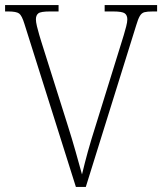

<svg xmlns="http://www.w3.org/2000/svg" viewBox="-20 -734 637 754"><path d="M76 -640Q66 -673 55 -681Q44 -689 12 -689H0V-714H210V-689H176Q140 -689 130.5 -681.5Q121 -674 121 -658Q121 -648 125 -631Q129 -614 134 -597.5Q139 -581 142 -571L244 -248Q264 -185 277 -138.5Q290 -92 302 -49Q313 -95 325 -138.5Q337 -182 358 -248L458 -570Q461 -579 466 -596Q471 -613 475.5 -630Q480 -647 480 -658Q480 -674 470 -681.5Q460 -689 424 -689H391V-714H597V-689H580Q558 -689 547 -686Q536 -683 529 -671Q522 -659 515 -635L317 0H278Z"/></svg>

Font: Noto Serif Lao SemiCondensed ExtraLight
Style: Regular
Weight: 200
Width: 4
Designer: Monotype Design Team
Foundry: Monotype Imaging Inc.
Version: Version 2.003; ttfautohint (v1.8.4.7-5d5b)